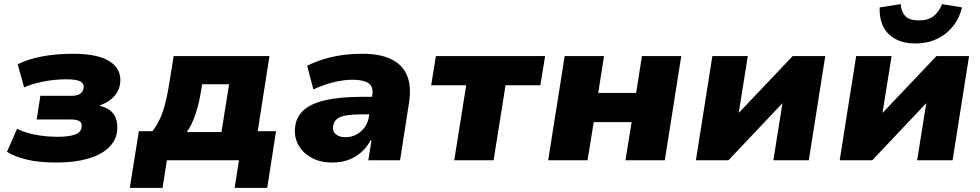

<svg xmlns="http://www.w3.org/2000/svg" viewBox="-20 -778 4759 932"><path d="M256 11Q171 11 111.5 -3Q52 -17 14 -41L63 -153Q97 -135 149 -124.5Q201 -114 260 -114Q314 -114 343.5 -124.5Q373 -135 376 -160Q379 -182 365.5 -190Q352 -198 323 -198H158L176 -313H331Q355 -313 369.5 -323Q384 -333 386 -352Q389 -371 371 -382Q353 -393 304 -393Q246 -393 192 -382.5Q138 -372 97 -354L66 -466Q113 -490 181.5 -503.5Q250 -517 335 -517Q456 -517 514 -479Q572 -441 563 -372Q560 -349 547.5 -328.5Q535 -308 514.5 -292.5Q494 -277 465 -267L466 -264Q513 -252 533.5 -221.5Q554 -191 548 -138Q542 -93 505 -59Q468 -25 404 -7Q340 11 256 11Z M610 134 654 -141H720Q741 -169 755.5 -199.5Q770 -230 781 -271.5Q792 -313 801 -369L823 -506H1288L1231 -141H1320L1277 134H1119L1140 0H790L769 134ZM887 -137H1055L1092 -369H961L953 -320Q945 -271 928 -221Q911 -171 887 -137Z M1593 11Q1534 11 1491 -13Q1448 -37 1427 -77Q1406 -117 1413 -165Q1419 -212 1455 -244Q1491 -276 1561 -292Q1631 -308 1738 -308H1808L1795 -223H1739Q1695 -223 1664.5 -218.5Q1634 -214 1617 -201.5Q1600 -189 1597 -166Q1593 -142 1609.5 -127Q1626 -112 1658 -112Q1685 -112 1708.5 -124Q1732 -136 1749.5 -159Q1767 -182 1771 -214L1787 -314Q1794 -356 1769.5 -373.5Q1745 -391 1690 -391Q1652 -391 1604 -380Q1556 -369 1501 -344L1471 -459Q1512 -479 1555.5 -492Q1599 -505 1645 -511Q1691 -517 1740 -517Q1825 -517 1879.5 -490.5Q1934 -464 1956 -411Q1978 -358 1965 -276L1922 0H1768L1783 -97H1779Q1760 -62 1732.5 -38Q1705 -14 1670 -1.5Q1635 11 1593 11Z M2185 0 2243 -364H2073L2096 -506H2626L2603 -364H2434L2376 0Z M2641 0 2721 -506H2912L2884 -327H3068L3096 -506H3287L3207 0H3016L3046 -185H2862L2832 0Z M3358 0 3438 -506H3610L3566 -231H3567L3828 -506H3986L3906 0H3734L3778 -276H3777L3516 0Z M4056 0 4136 -506H4308L4264 -231H4265L4526 -506H4684L4604 0H4432L4476 -276H4475L4214 0ZM4424 -567Q4367 -567 4327 -588.5Q4287 -610 4267.5 -649Q4248 -688 4250 -742L4352 -758Q4355 -720 4375 -699.5Q4395 -679 4440 -679Q4485 -679 4511.5 -699.5Q4538 -720 4553 -758L4650 -742Q4636 -687 4604 -648Q4572 -609 4526 -588Q4480 -567 4424 -567Z"/></svg>

Font: Nunito Sans 7pt Black
Style: Italic
Weight: 900
Italic angle: -9°
Version: Version 3.101;gftools[0.9.27]